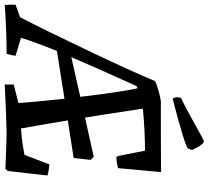

<svg xmlns="http://www.w3.org/2000/svg" viewBox="-76 -820 883 813"><g transform="rotate(90 365.5 -413.5)"><path d="M377 -703Q369 -715 371 -726L373 -738L421 -762L550 -833L561 -835Q575 -827 594 -785L588 -768Q574 -754 377 -703ZM-20 8Q-22 -14 -21 -38L32 -57Q85 -159 176.5 -351.5Q268 -544 302 -628Q313 -635 344 -643.5Q375 -652 387 -653Q597 -653 687 -654V-647L671 -472Q647 -465 623 -465L619 -475L597 -586Q514 -586 419 -577Q451 -365 457 -332L623 -369L636 -355L628 -284L469 -259Q482 -176 503 -61Q565 -65 615 -76L655 -181Q683 -179 702 -173L701 -162L683 -5L674 5Q542 0 521 0Q404 3 317 8V-30L395 -50Q392 -106 377 -245L175 -213Q136 -117 119 -61L195 -38Q194 -23 187 0Q87 0 -20 8ZM323 -549Q239 -364 201 -274L369 -312Q349 -481 333 -554Q328 -554 323 -549Z"/></g></svg>

Font: Albura Medium
Style: Italic
Weight: 462
Italic angle: -7°
Designer: Mercedes Jáuregui
Foundry: Omnibus-Type Team
Version: Version 1.000